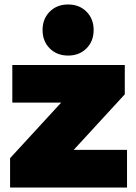

<svg xmlns="http://www.w3.org/2000/svg" viewBox="-20 -837 607 857"><path d="M35 -547H537V-416L309 -168H547V0H25V-131L253 -379H35ZM284 -817Q334 -817 366 -785Q398 -753 398 -703Q398 -653 366 -621Q334 -589 284 -589Q234 -589 202 -621Q170 -653 170 -703Q170 -753 202 -785Q234 -817 284 -817Z"/></svg>

Font: Argentum Sans Black
Style: Regular
Weight: 900
Designer: Julieta Ulanovsky (Modified by Cristiano Sobral)
Foundry: Julieta Ulanovsky
Version: Version 1.000; ttfautohint (v1.5.65-e2d9)